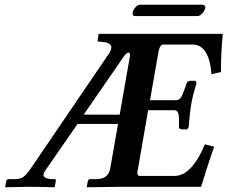

<svg xmlns="http://www.w3.org/2000/svg" viewBox="-20 -789 960 810"><path d="M333 -305.2H484.9L526.9 -544.9Q527.8 -551.3 528.3 -556.2Q528.3 -567.4 522 -567.4Q513.7 -567.4 499 -545.9ZM495.1 -1 347.2 1 346.2 -1 350.1 -22.9Q352.1 -32.7 358.9 -33.2H384.8Q436.5 -33.2 444.8 -77.1L478 -266.1H307.1L169.9 -67.9Q163.1 -58.6 163.6 -51.3Q163.6 -32.7 210.9 -33.2Q215.8 -33.2 215.8 -26.9L210.9 -1L209 1Q137.2 -1 100.1 -1Q100.1 -1 3.9 1L2 -1L5.9 -24.9Q7.8 -32.7 17.1 -33.2H39.1Q62 -33.2 74 -39.6Q85.9 -45.9 104 -69.8L439 -562Q449.7 -577.6 449.7 -588.4Q449.7 -612.8 397.9 -612.8Q390.1 -612.8 392.1 -620.1L396 -645L397.9 -646H609.9H919.9Q912.1 -569.8 912.1 -484.9L872.1 -476.1Q862.3 -601.1 792 -601.1H668Q654.8 -601.1 648.9 -571.8L612.8 -366.2H722.2Q730 -366.2 736.6 -370.6Q743.2 -375 748.5 -387Q753.9 -398.9 756.8 -407.5Q759.8 -416 767.1 -437Q770 -448.2 785.2 -448.2H805.2L809.1 -438Q793 -387.2 786.1 -345.2Q780.3 -312 775.9 -252L769 -243.2H748Q742.2 -243.2 738 -246.6Q733.9 -250 734.9 -252.9Q735.4 -277.3 735.4 -280.3Q735.4 -302.2 731.2 -313.2Q727.1 -324.2 714.8 -324.2H605L562 -76.2Q559.6 -66.4 559.6 -59.6Q559.6 -46.9 569.8 -46.9H716.8Q754.9 -46.9 787.8 -84Q820.8 -121.1 844.2 -180.2L883.8 -169.9Q866.7 -125 828.1 -1ZM814 -721.2H548.8Q539.1 -721.2 539.1 -732.9Q539.1 -735.8 540 -737.8Q542 -747.6 551.5 -758.3Q561 -769 569.8 -769H834Q846.2 -769 846.2 -756.8Q846.2 -754.9 845.2 -752.9Q843.3 -743.2 833 -732.2Q822.8 -721.2 814 -721.2Z"/></svg>

Font: Linux Libertine
Style: Semibold Italic
Weight: 600
Italic angle: -11.5°
Designer: Philipp H. Poll
Foundry: Philipp H. Poll
Version: Version 5.1.2 ; ttfautohint (v0.9)